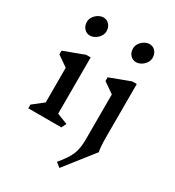

<svg xmlns="http://www.w3.org/2000/svg" viewBox="-254 -995 1277 1403"><g transform="rotate(30 384.0 -293.0)"><path d="M110 -762Q110 -785 124 -805.5Q138 -826 159 -838Q180 -850 200 -850Q230 -850 249.5 -828Q269 -806 269 -773Q269 -750 255 -729.5Q241 -709 220 -697Q199 -685 179 -685Q149 -685 129.5 -707Q110 -729 110 -762ZM499 -762Q499 -785 513 -805.5Q527 -826 548 -838Q569 -850 589 -850Q619 -850 638.5 -828Q658 -806 658 -773Q658 -750 644 -729.5Q630 -709 609 -697Q588 -685 568 -685Q538 -685 518.5 -707Q499 -729 499 -762ZM354 -40 334 0H55V-31L144 -101V-393L55 -455V-486L226 -550H264V-75ZM662 20 470 264 432 234Q492 163 512.5 113Q533 63 533 -11V-393L444 -455V-486L615 -550H653V-99Q653 -59 655.5 -25.5Q658 8 662 20Z"/></g></svg>

Font: Inknut Antiqua
Style: Regular
Weight: 400
Designer: Claus Eggers Sørensen
Foundry: Claus Eggers Sørensen
Version: Version 1.003; ttfautohint (v1.8.2) -l 8 -r 50 -G 200 -x 14 